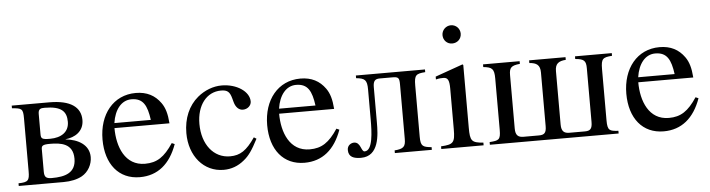

<svg xmlns="http://www.w3.org/2000/svg" viewBox="-44 -872 3962 1071"><g transform="rotate(-5 1936.5 -336.5)"><path d="M307 -237C358 -242 410 -271 410 -336C410 -408 353 -450 235 -450H24V-435C79 -431 86 -427 86 -374V-77C86 -25 78 -16 24 -15V0H275C316 0 352 -8 379 -23C416 -44 438 -85 438 -126C438 -195 376 -229 307 -236ZM170 -391C170 -419 184 -422 205 -422C301 -422 328 -390 328 -333C328 -276 284 -247 221 -247C176 -247 170 -252 170 -278ZM170 -193C170 -212 176 -219 218 -219C277 -219 347 -211 347 -125C347 -45 286 -28 212 -28C180 -28 170 -37 170 -68Z M895 -164C846 -90 804 -62 737 -62C625 -62 584 -170 584 -275H892C888 -329 878 -363 858 -391C826 -436 781 -460 719 -460C593 -460 512 -358 512 -217C512 -79 584 10 702 10C802 10 872 -48 911 -157ZM586 -303C597 -378 636 -427 692 -427C758 -427 779 -384 790 -303Z M1354 -156C1306 -86 1270 -62 1213 -62C1121 -62 1058 -142 1058 -257C1058 -361 1113 -432 1194 -432C1230 -432 1243 -420 1253 -383L1259 -361C1267 -332 1285 -315 1307 -315C1333 -315 1354 -334 1354 -357C1354 -413 1284 -460 1200 -460C1153 -460 1105 -442 1065 -409C1011 -364 981 -295 981 -212C981 -83 1060 10 1171 10C1214 10 1252 -4 1286 -32C1316 -56 1336 -85 1368 -147Z M1817 -164C1768 -90 1726 -62 1659 -62C1547 -62 1506 -170 1506 -275H1814C1810 -329 1800 -363 1780 -391C1748 -436 1703 -460 1641 -460C1515 -460 1434 -358 1434 -217C1434 -79 1506 10 1624 10C1724 10 1794 -48 1833 -157ZM1508 -303C1519 -378 1558 -427 1614 -427C1680 -427 1701 -384 1712 -303Z M2338 -450H1951V-435C2000 -430 2012 -420 2012 -366V-199C2012 -128 2009 -24 1963 -24C1943 -24 1946 -78 1908 -78C1893 -78 1870 -67 1870 -40C1870 0 1900 10 1940 10C2042 10 2045 -110 2045 -179V-377C2045 -412 2057 -422 2082 -422H2152C2186 -422 2192 -417 2192 -379V-74C2192 -30 2180 -19 2130 -15V0H2337V-15C2288 -20 2276 -25 2276 -79V-366C2276 -425 2287 -431 2338 -435Z M2554 -632C2554 -660 2532 -683 2503 -683C2475 -683 2452 -660 2452 -632C2452 -603 2474 -581 2502 -581C2532 -581 2554 -603 2554 -632ZM2627 0V-15C2561 -20 2553 -31 2553 -105V-456L2549 -460L2394 -405V-389C2412 -394 2427 -394 2436 -394C2461 -394 2469 -378 2469 -331V-104C2469 -28 2459 -19 2390 -15V0Z M3384 -450H3178V-435C3227 -431 3238 -420 3238 -378V-78C3238 -39 3227 -28 3196 -28H3110C3081 -28 3065 -39 3065 -78V-377C3065 -419 3085 -432 3125 -435V-450H2921V-435C2961 -432 2981 -419 2981 -377V-77C2981 -39 2970 -28 2939 -28H2853C2824 -28 2808 -39 2808 -78V-377C2808 -419 2819 -430 2868 -435V-450H2663V-435C2712 -430 2724 -420 2724 -366V-79C2724 -21 2713 -19 2662 -15V0H3383V-15C3334 -18 3322 -21 3322 -79V-366C3322 -425 3333 -431 3384 -435Z M3828 -164C3779 -90 3737 -62 3670 -62C3558 -62 3517 -170 3517 -275H3825C3821 -329 3811 -363 3791 -391C3759 -436 3714 -460 3652 -460C3526 -460 3445 -358 3445 -217C3445 -79 3517 10 3635 10C3735 10 3805 -48 3844 -157ZM3519 -303C3530 -378 3569 -427 3625 -427C3691 -427 3712 -384 3723 -303Z"/></g></svg>

Font: STIXGeneral
Style: Regular
Weight: 400
Designer: MicroPress Inc., with final additions and corrections provided by Coen Hoffman, Elsevier (retired)
Version: Version 1.1.0